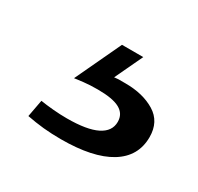

<svg xmlns="http://www.w3.org/2000/svg" viewBox="-62 -77 357 346"><g transform="rotate(30 116.0 96.0)"><path d="M95.8 197.6Q76.6 197.6 59 195.9Q41.4 194.1 24.2 190.7L30.8 155.2Q42.6 157.1 57.4 158.4Q72.3 159.7 86.1 159.7Q127.9 159.7 148.4 149.4Q169 139.1 169 119.4Q169 102.7 154.5 94.7Q140 86.7 108.8 86.7Q91.9 86.7 79.2 88.2Q66.4 89.7 61.3 90.5L106.1 -4.8H150.4L123.1 53Q129.8 52.2 134.2 52.2Q138.7 52.2 146.3 52.2Q182.8 52.2 207.6 67.3Q232.4 82.4 232.4 114.5Q232.4 154.7 197.3 176.2Q162.2 197.6 95.8 197.6Z"/></g></svg>

Font: Playfair 5pt SemiExpanded Light
Style: Regular
Weight: 300
Width: 6
Designer: Claus Eggers Sørensen
Foundry: Claus Eggers Sørensen
Version: Version 2.203